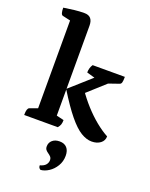

<svg xmlns="http://www.w3.org/2000/svg" viewBox="-183 -827 944 1211"><g transform="rotate(20 288.5 -222.0)"><path d="M29.8 0Q29.8 -24.2 33.8 -36Q37.8 -47.9 45.8 -50.9L109 -73.9L98 -58.6V-671.3L110 -656.3L45.3 -670.9Q29.8 -674.8 29.8 -720.3Q67.8 -726.2 100.5 -730.1Q133.2 -734 168.1 -734Q224.5 -734 224.5 -669.7V-55.2L209.7 -70.1L274.2 -54.6Q274.2 -36.4 270.2 -24.6Q266.3 -12.9 255.3 0ZM485.9 12Q451.3 12 413.3 -11Q375.4 -34.1 329.3 -90.2Q283.2 -146.3 222.4 -244.9L380.7 -385.9L373 -370.4L311.9 -387.9Q311.9 -418.9 328.1 -443H544.4Q544.4 -415.8 541.1 -404.9Q537.9 -394 528.4 -391L427.2 -355.9L493.8 -398.3L313.8 -235.7L329.6 -280.2Q362.8 -231.3 403 -186.8Q443.2 -142.4 485.8 -107.6Q528.5 -72.8 567.6 -51.9Q567.6 -22.9 544.6 -5.5Q521.6 12 485.9 12ZM244.6 290.3Q238.4 286.4 234.5 281.1Q230.7 275.7 230.7 264.6Q256.5 258.2 268.5 244.2Q280.5 230.2 280.5 212.5Q280.5 198.7 272.9 190.3Q265.3 181.9 255.6 175.5Q245.8 169.2 238.5 160.5Q231.2 151.9 231.2 137.7Q231.2 112 249.4 96Q267.6 80 297.7 80Q329.8 80 346.9 99Q364.1 118 364.1 152.7Q364.1 191 345.4 221.8Q326.7 252.7 299.2 270.5Q271.8 288.3 244.6 290.3Z"/></g></svg>

Font: Pitagon Serif
Style: Regular
Weight: 400
Designer: Travis Tran
Foundry: Pitagon
Version: Version 1.000;gftools[0.9.26]